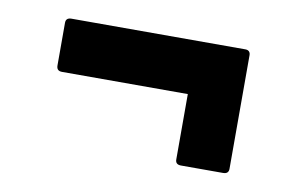

<svg xmlns="http://www.w3.org/2000/svg" viewBox="-41 -446 581 373"><g transform="rotate(10 250.0 -259.0)"><path d="M427 -371C427 -377 424 -381 417 -381H74C66 -381 63 -377 63 -371V-287C63 -279 67 -276 74 -276H322V-147C322 -140 326 -137 333 -137H416C424 -137 427 -141 427 -147Z"/></g></svg>

Font: Fascinate
Style: Regular
Weight: 900
Designer: Astigmatic (AOETI)
Foundry: Astigmatic (AOETI)
Version: Version 1.000